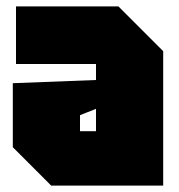

<svg xmlns="http://www.w3.org/2000/svg" viewBox="-20 -580 560 600"><path d="M20 -120V-320L280 -330V-380H30V-560H350L490 -420V0H140ZM230 -220V-170H280V-240Z"/></svg>

Font: Tektur Condensed Black
Style: Regular
Weight: 900
Width: 3
Designer: Adam Jagosz
Foundry: Adam Jagosz
Version: Version 1.005;gftools[0.9.30]